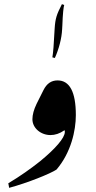

<svg xmlns="http://www.w3.org/2000/svg" viewBox="-20 -836 462 924"><path d="M244 -557C263 -599 277 -651 279 -695L280 -712C282 -772 286 -803 289 -812L278 -816C253 -767 246 -748 243 -698C239 -620 236 -583 232 -560ZM24 68C113 44 222 0 252 -20C322 -102 345 -208 345 -282C345 -394 315 -449 257 -449C227 -449 205 -434 189 -402L156 -336C143 -309 136 -284 136 -262C136 -220 176 -186 223 -186C245 -186 267 -193 290 -209C292 -208 292 -205 292 -201C292 -172 245 -119 173 -60C129 -25 77 12 20 46Z"/></svg>

Font: Noto Nastaliq Urdu
Style: Regular
Weight: 400
Designer: Monotype Design Team (Patrick Giasson: type design, Kamal Mansour: OpenType code, Glenda Bellarosa). Updated by Simon Co
Foundry: Monotype Imaging Inc., Simon Cozens
Version: Version 3.009